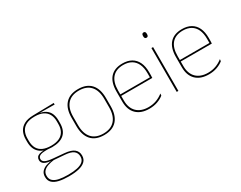

<svg xmlns="http://www.w3.org/2000/svg" viewBox="-95 -1156 2313 1842"><g transform="rotate(-30 1062.0 -235.0)"><path d="M248 -138Q160 -138 112.8 -179.5Q65.5 -221 65.5 -302V-329Q65.5 -376.5 83.5 -413Q101.5 -449.5 140.8 -471Q180 -492.5 243.5 -493.5L473 -498V-480.5L286 -482.5L285.5 -485Q340 -479.5 371.2 -458.2Q402.5 -437 415.8 -404Q429 -371 429 -330V-300.5Q429 -219.5 383 -178.8Q337 -138 248 -138ZM245.5 168H254Q308 168 349.5 159.2Q391 150.5 414.8 130.2Q438.5 110 438.5 75.5V73.5Q438.5 35.5 410.8 13.2Q383 -9 318 -14L190.5 -24L207 -24.5Q165 -19.5 132.8 -8.5Q100.5 2.5 82.2 22.5Q64 42.5 64 74V75.5Q64 111 87.2 131.2Q110.5 151.5 151.5 159.8Q192.5 168 245.5 168ZM245.5 185Q186.5 185 141.5 175Q96.5 165 71 141.2Q45.5 117.5 45.5 76.5V74.5Q45.5 39 65 17Q84.5 -5 116.5 -16.2Q148.5 -27.5 186 -30.5L185 -27.5Q127 -32 101.2 -48.5Q75.5 -65 75.5 -93.5V-94Q75.5 -112 84.5 -124.8Q93.5 -137.5 113.8 -144.5Q134 -151.5 166.5 -151.5V-158L222 -141H183.5Q132.5 -140.5 112.8 -129Q93 -117.5 93 -95V-94.5Q93 -71 118 -58Q143 -45 205 -39.5L320.5 -29.5Q393.5 -23 425.2 3.2Q457 29.5 457 72.5V74.5Q457 115 431.2 139.2Q405.5 163.5 359.8 174.2Q314 185 254 185ZM248 -154.5Q301.5 -154.5 337.5 -171Q373.5 -187.5 392 -220.2Q410.5 -253 410.5 -300.5V-330Q410.5 -376.5 392.5 -409.5Q374.5 -442.5 339.2 -459.8Q304 -477 252 -477H247Q189 -477 153 -458Q117 -439 100.5 -405.5Q84 -372 84 -329V-302Q84 -253.5 102.2 -220.8Q120.5 -188 157 -171.2Q193.5 -154.5 248 -154.5Z M740.5 11.5Q647 11.5 598.5 -42.5Q550 -96.5 550 -197.5V-289Q550 -390 598.8 -443.5Q647.5 -497 740.5 -497Q833.5 -497 882.2 -443.5Q931 -390 931 -289V-197.5Q931 -96.5 882.2 -42.5Q833.5 11.5 740.5 11.5ZM740.5 -5Q824 -5 868.2 -54.5Q912.5 -104 912.5 -197.5V-289Q912.5 -382 868.5 -431.2Q824.5 -480.5 740.5 -480.5Q656.5 -480.5 612.5 -431.2Q568.5 -382 568.5 -289V-197.5Q568.5 -104 612.5 -54.5Q656.5 -5 740.5 -5Z M1241.5 9.5Q1150 9.5 1099.5 -40.2Q1049 -90 1049 -180.5V-292.5Q1049 -392.5 1095.8 -444.8Q1142.5 -497 1231.5 -497Q1290 -497 1330.8 -473.5Q1371.5 -450 1392.5 -405.2Q1413.5 -360.5 1413.5 -296.5V-279.5Q1413.5 -268.5 1413.2 -257.5Q1413 -246.5 1412 -233H1395Q1395 -250.5 1395 -266.5Q1395 -282.5 1395 -296Q1395 -355.5 1376.2 -396.5Q1357.5 -437.5 1321 -459Q1284.5 -480.5 1231.5 -480.5Q1151.5 -480.5 1109.5 -432.5Q1067.5 -384.5 1067.5 -292.5V-243.5V-239.5V-181Q1067.5 -140 1079.2 -108Q1091 -76 1113.5 -53.8Q1136 -31.5 1168.5 -19.8Q1201 -8 1242 -8Q1289.5 -8 1329.5 -22.8Q1369.5 -37.5 1404.5 -65L1402 -43Q1372.5 -19 1331.5 -4.8Q1290.5 9.5 1241.5 9.5ZM1057.5 -233V-249.5H1405.5V-233Z M1548 0V-485.5H1566.5V0ZM1557.5 -594.5Q1547 -594.5 1541.5 -601.2Q1536 -608 1536 -622V-626.5Q1536 -640 1541.5 -646.8Q1547 -653.5 1557.5 -653.5Q1568 -653.5 1573.2 -646.8Q1578.5 -640 1578.5 -626.5V-622Q1578.5 -608 1573.2 -601.2Q1568 -594.5 1557.5 -594.5Z M1901 9.5Q1809.5 9.5 1759 -40.2Q1708.5 -90 1708.5 -180.5V-292.5Q1708.5 -392.5 1755.2 -444.8Q1802 -497 1891 -497Q1949.5 -497 1990.2 -473.5Q2031 -450 2052 -405.2Q2073 -360.5 2073 -296.5V-279.5Q2073 -268.5 2072.8 -257.5Q2072.5 -246.5 2071.5 -233H2054.5Q2054.5 -250.5 2054.5 -266.5Q2054.5 -282.5 2054.5 -296Q2054.5 -355.5 2035.8 -396.5Q2017 -437.5 1980.5 -459Q1944 -480.5 1891 -480.5Q1811 -480.5 1769 -432.5Q1727 -384.5 1727 -292.5V-243.5V-239.5V-181Q1727 -140 1738.8 -108Q1750.5 -76 1773 -53.8Q1795.5 -31.5 1828 -19.8Q1860.5 -8 1901.5 -8Q1949 -8 1989 -22.8Q2029 -37.5 2064 -65L2061.5 -43Q2032 -19 1991 -4.8Q1950 9.5 1901 9.5ZM1717 -233V-249.5H2065V-233Z"/></g></svg>

Font: Anek Gurmukhi Thin
Style: Regular
Weight: 250
Designer: Sarang Kulkarni (Gurmukhi), Yesha Goshar (Latin)
Foundry: Ek Type
Version: Version 1.003